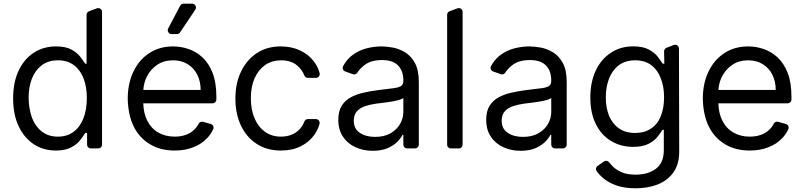

<svg xmlns="http://www.w3.org/2000/svg" viewBox="-20 -804 4358 1040"><path d="M162.3 -23.1Q109.4 -58.6 80.6 -121.4Q51.1 -183.6 51.1 -271.3Q51.1 -358 80.6 -420.5Q109.7 -483.3 162.6 -518.1Q214.5 -552.6 284.1 -552.6Q337 -552.6 368.3 -534.8Q399.1 -517.4 415.8 -495.4Q431.8 -473.7 441.8 -458.8H448.9V-723.7Q448.9 -730.1 452.6 -735.4Q456.3 -740.8 462.4 -742.9L504.6 -758.9Q509.6 -760.3 511.7 -760.3Q520.2 -760.3 526.5 -754.3Q532.7 -748.2 532.7 -739.3V-21Q532.7 -12.1 526.6 -6Q520.6 0 511.7 0H472.3Q463.8 0 457.7 -6Q451.7 -12.1 451.7 -21V-83.8H441.8Q430.4 -66.1 415.5 -46.5Q398.4 -23.4 366.8 -6.4Q334.5 11.4 282.7 11.4Q215.2 11.4 162.3 -23.1ZM152.7 -167.3Q170.8 -119.7 206 -92Q241.5 -63.9 294 -63.9Q344.1 -63.9 379.3 -90.6Q414.1 -116.8 432.2 -163.7Q450.3 -211.3 450.3 -272.7Q450.3 -333.5 432.5 -379.6Q414.4 -425.8 380 -451.3Q345.2 -477.3 294 -477.3Q241.1 -477.3 205.3 -449.9Q170.1 -422.6 152.3 -376.8Q134.9 -331 134.9 -272.7Q136 -217.3 152.7 -167.3Z M790.5 -23.8Q733.7 -58.2 702.8 -121.8Q674 -182.2 671.9 -268.5Q671.9 -352.3 702.8 -416.2Q733.7 -480.8 788.7 -516.3Q844.1 -552.6 917.6 -552.6Q960.6 -552.6 1001.8 -538.4Q1043.3 -524.1 1077.4 -492.5Q1111.5 -460.6 1131.7 -408.4Q1152 -356.2 1152 -279.8V-265.3Q1152 -256.4 1146 -250.4Q1139.9 -244.3 1131.4 -244.3H756Q757.8 -189.6 777.3 -151.3Q798.7 -108.3 837 -86.3Q875.4 -63.9 926.1 -63.9Q959.5 -63.9 986.2 -73.5Q1013.1 -82.7 1032.3 -101.9Q1046.5 -115.1 1056.1 -133.9Q1058.6 -139.2 1063.6 -142Q1068.5 -144.9 1074.2 -144.9Q1078.1 -144.9 1079.9 -144.2L1121.8 -132.5Q1128.6 -130.7 1132.6 -125Q1136.7 -119.3 1136.7 -112.6Q1136.7 -107.6 1134.9 -104Q1121.8 -75.6 1100.5 -54.3Q1071 -23.1 1025.9 -6Q982.2 11.4 926.1 11.4Q847.7 11.4 790.5 -23.8ZM1066.8 -316.8Q1066.8 -362.9 1048.7 -399.1Q1030.5 -435.4 996.8 -456.3Q963.1 -477.3 917.6 -477.3Q867.5 -477.3 831.3 -452.8Q794.7 -427.6 775.2 -388.5Q758.5 -354.4 756.4 -316.8ZM888.5 -640.3Q888.5 -631.7 894.5 -625.5Q900.6 -619.3 909.4 -619.3H937.9Q943.2 -619.3 947.8 -621.8Q952.4 -624.3 955.3 -628.6L1038 -751.8Q1041.5 -756.7 1041.5 -763.1Q1041.5 -771.7 1035.7 -777.9Q1029.8 -784.1 1021 -784.1H974.4Q968.8 -784.1 963.8 -781.1Q958.8 -778.1 956 -773.1L891 -649.9Q888.5 -645.2 888.5 -640.3Z M1370 -24.9Q1314.6 -61.1 1284.8 -124.6Q1255 -188.2 1255 -269.9Q1255 -353 1285.9 -416.9Q1316.4 -480.5 1371.8 -516.7Q1426.8 -552.6 1500.7 -552.6Q1558.2 -552.6 1604.4 -531.2Q1650.9 -509.9 1680 -471.6Q1701.7 -443.5 1711.3 -408.4Q1712 -404.8 1712 -403.1Q1712 -394.5 1706 -388.3Q1699.9 -382.1 1691.4 -382.1H1648.1Q1641.7 -382.1 1636.4 -385.7Q1631 -389.2 1628.6 -395.2Q1617.5 -424.4 1590.6 -448.5Q1557.5 -477.3 1502.1 -477.3Q1453.5 -477.3 1416.5 -452.1Q1379.6 -426.1 1359.4 -380.7Q1338.8 -334.9 1338.8 -272.7Q1338.8 -209.5 1359 -162.6Q1378.6 -116.5 1415.8 -89.8Q1452.4 -63.9 1502.1 -63.9Q1534.4 -63.9 1561.4 -75.3Q1587.7 -86.3 1606.5 -108Q1620.4 -123.9 1628.6 -145.6Q1631 -151.6 1636.2 -155.4Q1641.3 -159.1 1648.1 -159.1H1691.1Q1699.6 -159.1 1705.6 -153.1Q1711.6 -147 1711.6 -138.5Q1711.6 -134.9 1710.9 -132.8Q1702.4 -101.2 1681.8 -72.4Q1653.8 -33.7 1608.3 -11.4Q1562.9 11.4 1502.1 11.4Q1425.4 11.4 1370 -24.9Z M1904.5 -7.1Q1861.5 -27 1837.4 -64.3Q1812.5 -101.2 1812.5 -154.8Q1812.5 -202.1 1831 -231.2Q1849.1 -260.3 1880.3 -277Q1912.3 -294 1948.5 -301.8Q1987.6 -310.7 2024.1 -315.3L2095.2 -324.2L2104.8 -325.3Q2135.7 -328.5 2150.2 -336.6Q2164.8 -344.8 2164.8 -365.1V-367.9Q2164.8 -420.5 2136 -449.6Q2107.2 -478.7 2049.7 -478.7Q1990.1 -478.7 1955.6 -452.4Q1930.8 -433.6 1915.5 -410.5Q1912.6 -405.9 1908 -403.4Q1903.4 -400.9 1898.4 -400.9Q1894.2 -400.9 1891 -402.3L1849.8 -416.9Q1843.4 -419.4 1839.7 -424.7Q1835.9 -430 1835.9 -436.4Q1835.9 -441.4 1838.8 -446.4Q1856.9 -479.8 1884.9 -502.5Q1921.2 -530.5 1963.1 -541.5Q2005 -552.6 2046.9 -552.6Q2072.1 -552.6 2107.2 -546.5Q2141.7 -540.1 2173.7 -521Q2206.3 -501.4 2227.3 -463.1Q2248.6 -424.4 2248.6 -359.4V-21Q2248.6 -12.1 2242.4 -6Q2236.2 0 2227.6 0H2185.4Q2176.8 0 2170.8 -6Q2164.8 -12.1 2164.8 -21V-73.9H2160.5Q2152 -56.5 2132.1 -35.9Q2111.9 -15.6 2079.2 -1.4Q2046.5 12.8 1998.6 12.8Q1947.1 12.8 1904.5 -7.1ZM1928.6 -84.9Q1961.3 -62.5 2011.4 -62.5Q2061.4 -62.5 2095.2 -82Q2129.6 -101.9 2147 -132.5Q2164.8 -163.7 2164.8 -197.4V-274.1Q2159.4 -267.8 2141.3 -262.4Q2119.3 -256.7 2100.1 -253.6Q2078.5 -250.4 2072.4 -249.6L2055 -247.2L2029.1 -244L2019.9 -242.9Q1987.9 -238.6 1958.8 -229.4Q1930 -219.8 1913.4 -201.3Q1896.3 -182.2 1896.3 -150.6Q1896.3 -106.5 1928.6 -84.9Z M2402 -20.2V-724.1Q2402 -730.5 2405.5 -735.6Q2409.1 -740.8 2415.1 -742.9L2457.7 -758.9Q2462.7 -760.3 2465.2 -760.3Q2473.7 -760.3 2479.8 -754.3Q2485.8 -748.2 2485.8 -739.3V-20.2Q2485.8 -11.7 2479.9 -5.9Q2474.1 0 2465.9 0H2422.2Q2414.1 0 2408 -5.9Q2402 -11.7 2402 -20.2Z M2705.6 -7.1Q2662.6 -27 2638.5 -64.3Q2613.6 -101.2 2613.6 -154.8Q2613.6 -202.1 2632.1 -231.2Q2650.2 -260.3 2681.5 -277Q2713.4 -294 2749.6 -301.8Q2788.7 -310.7 2825.3 -315.3L2896.3 -324.2L2905.9 -325.3Q2936.8 -328.5 2951.3 -336.6Q2965.9 -344.8 2965.9 -365.1V-367.9Q2965.9 -420.5 2937.1 -449.6Q2908.4 -478.7 2850.9 -478.7Q2791.2 -478.7 2756.7 -452.4Q2731.9 -433.6 2716.6 -410.5Q2713.8 -405.9 2709.2 -403.4Q2704.5 -400.9 2699.6 -400.9Q2695.3 -400.9 2692.1 -402.3L2650.9 -416.9Q2644.5 -419.4 2640.8 -424.7Q2637.1 -430 2637.1 -436.4Q2637.1 -441.4 2639.9 -446.4Q2658 -479.8 2686.1 -502.5Q2722.3 -530.5 2764.2 -541.5Q2806.1 -552.6 2848 -552.6Q2873.2 -552.6 2908.4 -546.5Q2942.8 -540.1 2974.8 -521Q3007.5 -501.4 3028.4 -463.1Q3049.7 -424.4 3049.7 -359.4V-21Q3049.7 -12.1 3043.5 -6Q3037.3 0 3028.8 0H2986.5Q2978 0 2971.9 -6Q2965.9 -12.1 2965.9 -21V-73.9H2961.6Q2953.1 -56.5 2933.2 -35.9Q2913 -15.6 2880.3 -1.4Q2847.7 12.8 2799.7 12.8Q2748.2 12.8 2705.6 -7.1ZM2729.8 -84.9Q2762.4 -62.5 2812.5 -62.5Q2862.6 -62.5 2896.3 -82Q2930.8 -101.9 2948.2 -132.5Q2965.9 -163.7 2965.9 -197.4V-274.1Q2960.6 -267.8 2942.5 -262.4Q2920.5 -256.7 2901.3 -253.6Q2879.6 -250.4 2873.6 -249.6L2856.2 -247.2L2830.3 -244L2821 -242.9Q2789.1 -238.6 2759.9 -229.4Q2731.2 -219.8 2714.5 -201.3Q2697.4 -182.2 2697.4 -150.6Q2697.4 -106.5 2729.8 -84.9Z M3318.9 200.6Q3275.9 185.4 3246.4 160.2Q3226.9 143.8 3212.4 124.3Q3208.1 119 3208.1 111.9Q3208.1 106.9 3210.4 102.3Q3212.7 97.7 3217 94.8L3251.1 70.7Q3256 67.1 3262.8 67.1Q3273.1 67.1 3278.8 74.6L3295.8 94.1Q3313.6 113.3 3343.8 127.5Q3373.2 142 3423.3 142Q3489.7 142 3532.7 110.1Q3575.6 77.8 3575.6 9.9V-100.9H3568.2Q3558.9 -85.6 3542.3 -64.3Q3526.3 -42.6 3494 -25.6Q3462 -8.5 3409.1 -8.5Q3343.8 -8.5 3290.8 -39.8Q3237.6 -71.4 3208.1 -130.7Q3177.6 -190.7 3177.6 -275.6Q3177.6 -359 3207 -421.9Q3236.2 -484 3289.4 -518.5Q3341.3 -552.9 3410.5 -552.9Q3463.1 -552.9 3495.4 -535.2Q3527.3 -517.4 3543.7 -495.7Q3560.4 -473.4 3569.6 -459.2H3578.5L3577.1 -525.6Q3577.1 -532 3580.8 -537.5Q3584.5 -543 3590.2 -545.1L3629.6 -560.4Q3634.6 -561.8 3636.7 -561.8Q3645.2 -561.8 3651.5 -555.8Q3657.7 -549.7 3657.7 -540.8L3659.1 15.6Q3659.1 86.6 3627.5 130Q3595.9 174 3542.3 195.3Q3489 215.9 3423.3 215.9Q3362.2 215.9 3318.9 200.6ZM3279.1 -176.8Q3297.9 -132.5 3332.7 -108.7Q3367.5 -83.8 3420.5 -83.8Q3471.2 -83.8 3505.7 -107.2Q3541.2 -130.3 3558.6 -173.3Q3577.1 -217.7 3577.1 -277Q3577.1 -334.9 3558.9 -381Q3541.5 -426.1 3506.4 -452.1Q3472.3 -477.3 3420.5 -477.3Q3367.2 -477.3 3332 -450.6Q3296.9 -424 3278.8 -377.8Q3261.4 -332 3261.4 -277Q3261.4 -220.9 3279.1 -176.8Z M3905.5 -23.8Q3848.7 -58.2 3817.8 -121.8Q3789.1 -182.2 3786.9 -268.5Q3786.9 -352.3 3817.8 -416.2Q3848.7 -480.8 3903.8 -516.3Q3959.2 -552.6 4032.7 -552.6Q4075.6 -552.6 4116.8 -538.4Q4158.4 -524.1 4192.5 -492.5Q4226.6 -460.6 4246.8 -408.4Q4267 -356.2 4267 -279.8V-265.3Q4267 -256.4 4261 -250.4Q4255 -244.3 4246.4 -244.3H3871.1Q3872.9 -189.6 3892.4 -151.3Q3913.7 -108.3 3952.1 -86.3Q3990.4 -63.9 4041.2 -63.9Q4074.6 -63.9 4101.2 -73.5Q4128.2 -82.7 4147.4 -101.9Q4161.6 -115.1 4171.2 -133.9Q4173.7 -139.2 4178.6 -142Q4183.6 -144.9 4189.3 -144.9Q4193.2 -144.9 4195 -144.2L4236.9 -132.5Q4243.6 -130.7 4247.7 -125Q4251.8 -119.3 4251.8 -112.6Q4251.8 -107.6 4250 -104Q4236.9 -75.6 4215.6 -54.3Q4186.1 -23.1 4141 -6Q4097.3 11.4 4041.2 11.4Q3962.7 11.4 3905.5 -23.8ZM4181.8 -316.8Q4181.8 -362.9 4163.7 -399.1Q4145.6 -435.4 4111.9 -456.3Q4078.1 -477.3 4032.7 -477.3Q3982.6 -477.3 3946.4 -452.8Q3909.8 -427.6 3890.3 -388.5Q3873.6 -354.4 3871.4 -316.8Z"/></svg>

Font: DeltaSans
Style: Regular
Weight: 400
Designer: Rasmus Andersson
Foundry: rsms
Version: Version 3.012